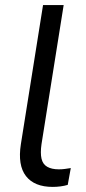

<svg xmlns="http://www.w3.org/2000/svg" viewBox="-20 -725 336 754"><path d="M187 9Q115 9 82 -33.5Q49 -76 62 -159L149 -705H230L143 -159Q138 -124 143 -102Q148 -80 165.5 -70Q183 -60 211 -60Q223 -60 234.5 -61.5Q246 -63 258 -65L246 1Q233 5 217.5 7Q202 9 187 9Z"/></svg>

Font: Nunito Sans 12pt ExtraLight 12pt
Style: Italic
Weight: 400
Italic angle: -9°
Version: Version 3.101;gftools[0.9.27]